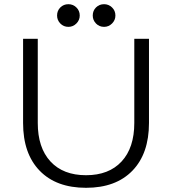

<svg xmlns="http://www.w3.org/2000/svg" viewBox="-20 -885 820 915"><path d="M390 10Q248 10 169 -71.5Q90 -153 90 -299V-700H160V-299Q160 -181 220.5 -115.5Q281 -50 390 -50Q499 -50 559.5 -115.5Q620 -181 620 -299V-700H690V-299Q690 -153 611 -71.5Q532 10 390 10ZM360 -811Q360 -789 344 -773Q328 -757 306 -757Q283 -757 267.5 -773Q252 -789 252 -811Q252 -834 267.5 -849.5Q283 -865 306 -865Q328 -865 344 -849.5Q360 -834 360 -811ZM530 -811Q530 -789 514 -773Q498 -757 476 -757Q453 -757 437.5 -773Q422 -789 422 -811Q422 -834 437.5 -849.5Q453 -865 476 -865Q498 -865 514 -849.5Q530 -834 530 -811Z"/></svg>

Font: Goli Light
Style: Regular
Weight: 300
Designer: jaikishan Patel
Foundry: MagicType
Version: Version 1.000